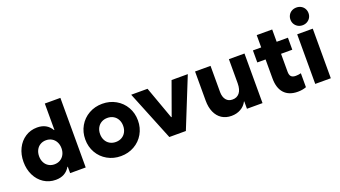

<svg xmlns="http://www.w3.org/2000/svg" viewBox="-62 -1283 3242 1833"><g transform="rotate(-20 1559.0 -366.5)"><path d="M413.1 0V-65.4H409.2Q363.3 13.7 264.6 13.7Q197.3 13.7 144 -21Q90.8 -55.7 61 -116.2Q31.2 -176.8 31.2 -252Q31.2 -327.1 61 -387.7Q90.8 -448.2 144 -482.9Q197.3 -517.6 264.6 -517.6Q363.3 -517.6 409.2 -438.5H413.1V-707H571.3V0ZM417 -252Q417 -287.6 402.3 -315.4Q387.7 -343.3 361.8 -358.6Q335.9 -374 302.7 -374Q270 -374 244.1 -358.6Q218.3 -343.3 203.9 -315.4Q189.5 -287.6 189.5 -252Q189.5 -216.3 203.9 -188.5Q218.3 -160.6 244.1 -145.3Q270 -129.9 302.7 -129.9Q335.9 -129.9 361.8 -145.3Q387.7 -160.6 402.3 -188.5Q417 -216.3 417 -252Z M658.7 -252Q658.7 -326.7 693.6 -387.5Q728.5 -448.2 789.8 -482.9Q851.1 -517.6 926.3 -517.6Q1001.5 -517.6 1062.7 -482.9Q1124 -448.2 1158.9 -387.5Q1193.8 -326.7 1193.8 -252Q1193.8 -177.2 1158.9 -116.5Q1124 -55.7 1062.7 -21Q1001.5 13.7 926.3 13.7Q851.1 13.7 789.8 -21Q728.5 -55.7 693.6 -116.5Q658.7 -177.2 658.7 -252ZM1043.5 -252Q1043.5 -287.6 1028.6 -315.4Q1013.7 -343.3 987.1 -358.6Q960.4 -374 926.3 -374Q892.1 -374 865.5 -358.6Q838.9 -343.3 824 -315.4Q809.1 -287.6 809.1 -252Q809.1 -216.3 824 -188.5Q838.9 -160.6 865.5 -145.3Q892.1 -129.9 926.3 -129.9Q960.4 -129.9 987.1 -145.3Q1013.7 -160.6 1028.6 -188.5Q1043.5 -216.3 1043.5 -252Z M1216.8 -503.9H1382.8L1502.4 -171.9H1507.3L1627 -503.9H1792L1588.9 0H1420.9Z M2367.7 0H2209.5V-75.2H2206.5Q2185.1 -33.2 2144 -9.8Q2103 13.7 2049.3 13.7Q1992.7 13.7 1951.4 -13.2Q1910.2 -40 1887.9 -90.1Q1865.7 -140.1 1865.7 -208V-503.9H2022.9V-235.4Q2023.9 -185.5 2047.4 -157.5Q2070.8 -129.4 2111.8 -129.9Q2155.8 -129.4 2182.4 -161.6Q2209 -193.8 2209.5 -258.8V-503.9H2367.7Z M2453.6 -503.9H2537.6V-628.9H2694.8V-503.9H2809.1V-381.8H2694.8V-200.2Q2694.8 -166.5 2709.2 -151.1Q2723.6 -135.7 2756.3 -135.7Q2781.7 -135.7 2809.1 -142.6V-1Q2770.5 13.7 2723.1 13.7Q2632.8 13.7 2585 -39.1Q2537.1 -91.8 2537.6 -191.4V-381.8H2453.6Z M2903.3 -503.9H3061.5V0H2903.3ZM2890.6 -657.2Q2890.6 -682.6 2902.6 -703.4Q2914.6 -724.1 2935.5 -735.6Q2956.5 -747.1 2982.4 -747.1Q3008.3 -747.1 3029.3 -735.6Q3050.3 -724.1 3062.3 -703.4Q3074.2 -682.6 3074.2 -657.2Q3074.2 -631.8 3062.3 -611.6Q3050.3 -591.3 3029.3 -579.3Q3008.3 -567.4 2982.4 -567.4Q2956.5 -567.4 2935.5 -579.3Q2914.6 -591.3 2902.6 -611.6Q2890.6 -631.8 2890.6 -657.2Z"/></g></svg>

Font: Wanted Sans ExtraBold
Style: Regular
Weight: 800
Designer: Original Design by Kil Hyung-jin and Kang Hanbin, Wanted Lab, Inc; Hangeul from Source Han Sans by Jang Soo-young and Ka
Foundry: Wanted Lab, Inc.
Version: Version 1.003